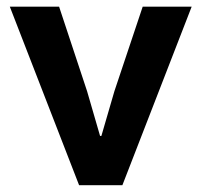

<svg xmlns="http://www.w3.org/2000/svg" viewBox="-20 -543 590 563"><path d="M8.8 -523.4H153.3L235.4 -275.4L273.4 -144.5H277.3L315.4 -275.4L398.4 -523.4H542L338.9 0H211.9Z"/></svg>

Font: Reddit Sans Strawberry
Style: Bold
Weight: 700
Designer: Stephen Hutchings
Foundry: Reddit
Version: Version 1.013